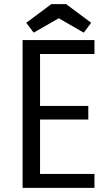

<svg xmlns="http://www.w3.org/2000/svg" viewBox="-20 -915 540 935"><path d="M410 -333H175V-68H440V0H90V-720H440V-652H175V-399H410ZM144 -756 108 -804 230 -895H302L424 -804L388 -756L266 -826Z"/></svg>

Font: Carrois Gothic
Style: Regular
Weight: 400
Designer: Ralph du Carrois
Foundry: Ralph du Carrois
Version: Version 1.001